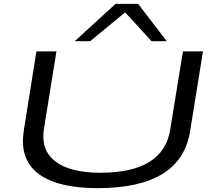

<svg xmlns="http://www.w3.org/2000/svg" viewBox="-20 -967 1107 997"><path d="M487 10Q297 10 198 -52Q99 -114 99 -235Q99 -245 100 -257.5Q101 -270 104 -292L169 -700H273L208 -297Q191 -187 268 -128.5Q345 -70 501 -70Q829 -70 864 -295L930 -700H1034L967 -285Q920 10 487 10ZM368 -753 580 -947H697L846 -753H767L630 -903L448 -753Z"/></svg>

Font: Georama ExtraExtended
Style: Italic
Weight: 400
Width: 8
Italic angle: -9°
Designer: Jean-Baptiste Levee
Foundry: Production Type
Version: Version 1.000